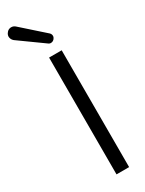

<svg xmlns="http://www.w3.org/2000/svg" viewBox="-301 -980 764 1012"><g transform="rotate(-30 80.5 -474.5)"><path d="M75.2 0H151.9V-710.9H75.2ZM142.6 -818.4 5.4 -940.4C-2.4 -946.8 -9.8 -949.2 -18.1 -949.2C-21 -949.2 -23.9 -949.2 -26.9 -948.2C-35.2 -946.3 -41.5 -941.4 -46.4 -934.6C-51.8 -928.2 -54.7 -920.4 -54.7 -912.1C-54.7 -908.7 -53.7 -906.2 -53.2 -903.8C-51.3 -896.5 -46.9 -889.6 -40 -883.8L108.9 -776.9C112.8 -773.9 117.2 -772.5 121.6 -772.5C123.5 -772.5 126 -772.9 128.4 -773.4C134.8 -774.9 140.1 -778.3 144 -783.2C147.9 -788.6 150.4 -793.9 150.4 -800.3C150.4 -802.7 149.9 -805.2 149.4 -807.1C148.4 -811 146 -814.9 142.6 -818.4Z"/></g></svg>

Font: Tuffy
Style: Regular
Weight: 500
Designer: Thatcher Ulrich, Karoly Barta and Michael Everson
Version: Version 001.270